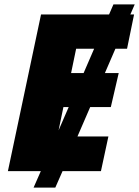

<svg xmlns="http://www.w3.org/2000/svg" viewBox="-20 -780 634 875"><path d="M440 0 474 -158H333L391 -292H485L521 -447H458L506 -558H559L591 -714H574L594 -760H497L477 -714H167L16 0H166L133 75H232L265 0ZM304 -447 327 -558H409L361 -447ZM269 -292H293L247 -186Z"/></svg>

Font: Noto Sans UI Black
Style: Italic
Weight: 900
Italic angle: -372°
Designer: Monotype Design Team
Foundry: Monotype Imaging Inc.
Version: Version 1.901